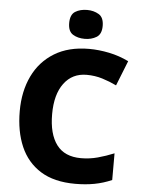

<svg xmlns="http://www.w3.org/2000/svg" viewBox="-62 -981 768 1039"><g transform="rotate(5 322.5 -461.5)"><path d="M397 -583Q319 -583 274 -522.5Q229 -462 229 -355Q229 -247 272.5 -189Q316 -131 405 -131Q452 -131 496 -143Q540 -155 584 -173V-28Q538 -8 490 1Q442 10 386 10Q271 10 197.5 -36Q124 -82 88.5 -164Q53 -246 53 -356Q53 -464 93 -547Q133 -630 210 -677Q287 -724 398 -724Q451 -724 507 -712.5Q563 -701 614 -676L560 -540Q523 -558 482.5 -570.5Q442 -583 397 -583ZM369 -933Q405 -933 432.5 -916.5Q460 -900 460 -854Q460 -809 432.5 -792.5Q405 -776 369 -776Q331 -776 304.5 -792.5Q278 -809 278 -854Q278 -900 304.5 -916.5Q331 -933 369 -933Z"/></g></svg>

Font: Noto Sans Syriac ExtraBold
Style: Regular
Weight: 800
Designer: Patrick Giasson and the Monotype Design Team
Foundry: Monotype Imaging Inc.
Version: Version 3.000; ttfautohint (v1.8.4.7-5d5b)